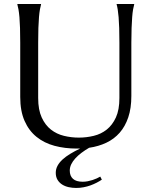

<svg xmlns="http://www.w3.org/2000/svg" viewBox="-20 -720 750 950"><path d="M483.9 168.9Q472.2 176.8 458 184.1Q443.8 191.4 427.7 197.3Q411.6 203.1 393.8 206.5Q376 210 356.9 210Q338.4 210 320.1 206.1Q301.8 202.1 287.6 193.1Q273.4 184.1 264.6 169.7Q255.9 155.3 255.9 134.8Q255.9 116.7 264.6 100.3Q273.4 84 289.3 69.3Q305.2 54.7 327.4 41.3Q349.6 27.8 376 15.1H359.9Q300.8 15.1 249.8 1.5Q198.7 -12.2 160.9 -42.7Q123 -73.2 101.6 -121.8Q80.1 -170.4 80.1 -240.2V-508.8Q80.1 -550.3 79.1 -581.3Q78.1 -612.3 76.2 -635Q74.2 -657.7 71.5 -672.9Q68.8 -688 65.9 -698.2V-700.2H183.1V-698.2Q180.2 -688 177.5 -672.9Q174.8 -657.7 172.9 -635Q170.9 -612.3 169.9 -581.3Q168.9 -550.3 168.9 -508.8V-234.9Q168.9 -176.8 186.3 -138.9Q203.6 -101.1 231.9 -78.9Q260.3 -56.6 296.4 -47.9Q332.5 -39.1 370.1 -39.1Q407.7 -39.1 443.8 -47.9Q480 -56.6 508.1 -78.9Q536.1 -101.1 553.5 -138.9Q570.8 -176.8 570.8 -234.9V-508.8Q570.8 -550.3 569.8 -581.3Q568.8 -612.3 566.9 -635Q564.9 -657.7 562.5 -672.9Q560.1 -688 557.1 -698.2V-700.2H644V-698.2Q641.1 -688 638.4 -672.9Q635.7 -657.7 634 -635Q632.3 -612.3 631.1 -581.3Q629.9 -550.3 629.9 -508.8V-245.1Q629.9 -184.6 614.7 -139.6Q599.6 -94.7 572.3 -63.5Q544.9 -32.2 506.3 -13.9Q467.8 4.4 420.9 11.2Q400.9 22.9 383.3 36.1Q365.7 49.3 352.8 63.5Q339.8 77.6 332.5 92.8Q325.2 107.9 325.2 124Q325.2 150.4 341.1 164.8Q356.9 179.2 389.2 179.2Q401.9 179.2 414.3 176.8Q426.8 174.3 438 170.7Q449.2 167 459 162.6Q468.8 158.2 476.1 153.8Z"/></svg>

Font: Marcellus
Style: Regular
Weight: 400
Designer: Astigmatic (AOETI)
Foundry: Astigmatic (AOETI)
Version: Version 1.000